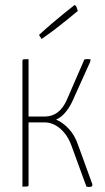

<svg xmlns="http://www.w3.org/2000/svg" viewBox="-20 -732 412 753"><path d="M332 1Q329 1 325.5 1Q322 1 319 0L262 -156Q247 -200 218 -226Q189 -252 154 -252H92V-8Q92 -4 91 -2.5Q90 -1 85 -0.5Q80 0 68 0V-492Q68 -496 69 -497.5Q70 -499 75 -499.5Q80 -500 92 -500V-275H156Q184 -275 205.5 -291Q227 -307 241 -338L311 -499Q315 -500 318.5 -500Q322 -500 326 -500Q336 -500 335.5 -497.5Q335 -495 333 -488L263 -333Q251 -308 235 -289.5Q219 -271 200 -263Q228 -251 251 -225.5Q274 -200 286 -164L342 -10Q343 -4 340.5 -1.5Q338 1 332 1ZM143 -579Q143 -579 140.5 -583Q138 -587 135.5 -591Q133 -595 133 -595Q158 -618 182.5 -639Q207 -660 227.5 -676.5Q248 -693 260 -702.5Q272 -712 272 -712Q278 -712 281.5 -700.5Q285 -689 285 -689Q285 -689 273.5 -679.5Q262 -670 242.5 -654Q223 -638 197.5 -618.5Q172 -599 143 -579Z"/></svg>

Font: Yanone Kaffeesatz ExtraLight
Style: Regular
Weight: 200
Designer: Yanone (Cyrillic: Daniel Pouzeot, Huerta Tipografica, and Cyreal)
Foundry: Yanone
Version: Version 2.003